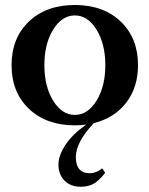

<svg xmlns="http://www.w3.org/2000/svg" viewBox="-20 -480 587 754"><path d="M273.9 12.2Q161.6 12.2 93.5 -52.7Q25.4 -117.7 25.4 -224.1Q25.4 -330.6 93.5 -395.5Q161.6 -460.4 273.9 -460.4Q385.7 -460.4 453.9 -395.5Q522 -330.6 522 -224.1Q522 -136.7 475.6 -76.7Q429.2 -16.6 348.6 3.4Q277.8 78.1 277.8 136.7Q277.8 200.2 332.5 200.2Q357.9 200.2 381.3 181.2L393.1 198.7Q369.1 229 348.4 241.2Q327.6 253.4 296.9 253.4Q256.8 253.4 233.2 229Q209.5 204.6 209.5 167Q209.5 129.4 238 87.4Q266.6 45.4 318.4 9.3Q296.9 12.2 273.9 12.2ZM188.7 -84.7Q223.1 -28.8 273.9 -28.8Q324.7 -28.8 359.1 -84.7Q393.6 -140.6 393.6 -224.1Q393.6 -307.6 359.1 -363.5Q324.7 -419.4 273.9 -419.4Q223.1 -419.4 188.7 -363.5Q154.3 -307.6 154.3 -224.1Q154.3 -140.6 188.7 -84.7Z"/></svg>

Font: Elstob 8pt SemiBold
Style: Regular
Weight: 600
Designer: Peter S. Baker
Version: Version 1.015